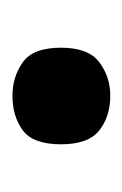

<svg xmlns="http://www.w3.org/2000/svg" viewBox="37 -512 201 316"><g transform="rotate(-90 138.0 -354.5)"><path d="M138 -274Q104 -274 81 -292Q58 -310 58 -355Q58 -401 81 -418Q104 -435 138 -435Q169 -435 193 -418Q217 -401 217 -355Q217 -310 193 -292Q169 -274 138 -274Z"/></g></svg>

Font: Noto Serif Ethiopic Condensed ExtraBold
Style: Regular
Weight: 800
Width: 3
Designer: Monotype Design Team
Foundry: Monotype Imaging Inc.
Version: Version 2.102; ttfautohint (v1.8.4.7-5d5b)